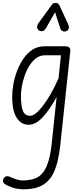

<svg xmlns="http://www.w3.org/2000/svg" viewBox="-26 -866 556 1348"><path d="M59.5 -187.5Q59.5 -228.5 68.2 -276.5Q77 -324.5 95 -371.2Q113 -418 140 -456.5Q167 -495 203.2 -518Q239.5 -541 285.5 -541H435Q447 -541 454.5 -537Q462 -533 465.5 -525.8Q469 -518.5 467.5 -507.5L398 146Q392 203 381.2 253Q370.5 303 352.5 342.5Q334.5 382 307 408Q278.5 435.5 237.5 449.2Q196.5 463 139 463Q98 463 62.8 451.2Q27.5 439.5 7 425.5Q-0.5 420 -3.5 413Q-6.5 406 -5.2 398.2Q-4 390.5 2 383Q11.5 371.5 22.8 371.2Q34 371 41 374.5Q58.5 382.5 83.8 391.8Q109 401 132.5 401Q172.5 401 206.8 391.2Q241 381.5 264 358.5Q287.5 334.5 302 299.5Q316.5 264.5 324.5 224.8Q332.5 185 336.5 148L371.5 -185Q324.5 -98.5 275 -44.2Q225.5 10 174 10Q153 10 132.8 0.2Q112.5 -9.5 95.8 -32Q79 -54.5 69.2 -92.8Q59.5 -131 59.5 -187.5ZM121 -195Q121 -116.5 135.8 -84.8Q150.5 -53 186 -53Q220.5 -53 274.2 -121.5Q328 -190 385 -316L402 -478H291Q256 -478 228.2 -457.8Q200.5 -437.5 180.2 -404.8Q160 -372 147 -334Q134 -296 127.5 -259.2Q121 -222.5 121 -195ZM438.5 -647Q423.5 -642 412 -648.2Q400.5 -654.5 396.5 -668.5L360.5 -780.5L297.5 -669.5Q285 -648 269.8 -647.2Q254.5 -646.5 245 -654Q234 -664.5 234.5 -677.5Q235 -690.5 243 -702L336 -830Q344.5 -842.5 352.8 -844Q361 -845.5 368.5 -845.5Q373 -845.5 380.5 -841Q388 -836.5 391.5 -828L451 -699.5Q461.5 -676.5 455.8 -663.5Q450 -650.5 438.5 -647Z"/></svg>

Font: Edu NSW ACT Cursive
Style: Regular
Weight: 400
Designer: Tina and Corey Anderson, Eben Sorkin, Mirko Velimirovic
Foundry: Sorkin Type Co.
Version: Version 2.000